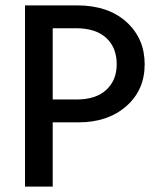

<svg xmlns="http://www.w3.org/2000/svg" viewBox="-20 -694 590 714"><path d="M272 -239H176V0H73V-674H266Q382 -674 450 -612.5Q518 -551 518 -455Q518 -359 449.5 -299Q381 -239 272 -239ZM262 -589H176V-324H264Q337 -324 375.5 -360Q414 -396 414 -455Q414 -517 375 -553Q336 -589 262 -589Z"/></svg>

Font: Hind Siliguri Medium
Style: Regular
Weight: 500
Designer: Jyotish Sonowal
Foundry: Indian Type Foundry
Version: Version 1.001;PS 1.0;hotconv 1.0.86;makeotf.lib2.5.63406; tt